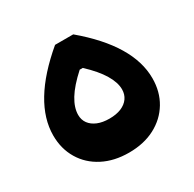

<svg xmlns="http://www.w3.org/2000/svg" viewBox="-134 -731 877 870"><g transform="rotate(-30 304.0 -295.5)"><path d="M256.9 -590.9H351.9Q563.4 -413 563.4 -239.8Q563.4 -169.4 530.9 -115.3Q498.3 -61.1 440.2 -30.6Q382.1 0 303.9 0Q226.7 0 168.1 -30.3Q109.4 -60.6 76.9 -114.9Q44.3 -169.3 44.3 -238.9Q44.3 -412 256.9 -590.9ZM297.3 -437.6Q240.9 -386.7 214.8 -343.8Q188.7 -300.9 188.7 -263.4Q188.7 -237.4 202.6 -218.4Q216.6 -199.3 242.3 -188.6Q268.1 -177.9 303.9 -177.9Q339.9 -177.9 365.5 -188.5Q391.2 -199.2 405.1 -218.9Q419 -238.6 419 -264.9Q419 -301 393.1 -344.1Q367.3 -387.3 313.3 -437.6Z"/></g></svg>

Font: Alexandria
Style: Regular
Weight: 400
Designer: Mohamed Gaber
Foundry: Kief Type Foundry
Version: Version 5.100